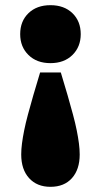

<svg xmlns="http://www.w3.org/2000/svg" viewBox="-20 -548 390 742"><path d="M215 -268Q230 -219 241.5 -179Q253 -139 262 -105.5Q271 -72 276.5 -44.5Q282 -17 285 6Q288 29 288 49Q288 107 258 140.5Q228 174 175 174Q123 174 92.5 140.5Q62 107 62 49Q62 29 65 6Q68 -17 73.5 -44.5Q79 -72 88 -105.5Q97 -139 108.5 -179Q120 -219 135 -268ZM175 -528Q228 -528 260 -497Q292 -466 292 -416Q292 -367 260 -335.5Q228 -304 175 -304Q122 -304 90 -335.5Q58 -367 58 -416Q58 -466 90 -497Q122 -528 175 -528Z"/></svg>

Font: Montagu Slab 144pt
Style: Bold
Weight: 700
Designer: Florian Karsten
Foundry: Florian Karsten
Version: Version 1.000